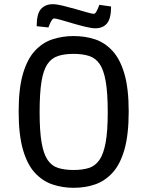

<svg xmlns="http://www.w3.org/2000/svg" viewBox="-20 -882 703 916"><path d="M331 14Q278 14 230.5 -2Q183 -18 146.5 -57.5Q110 -97 89.5 -168Q69 -239 69 -350Q69 -460 89.5 -530Q110 -600 146.5 -639.5Q183 -679 230.5 -694.5Q278 -710 331 -710Q386 -710 433 -694.5Q480 -679 516.5 -639.5Q553 -600 573.5 -530Q594 -460 594 -350Q594 -239 573.5 -168Q553 -97 516.5 -57.5Q480 -18 433 -2Q386 14 331 14ZM331 -71Q373 -71 403.5 -80.5Q434 -90 454 -118.5Q474 -147 484 -201.5Q494 -256 494 -347Q494 -438 484.5 -493Q475 -548 455.5 -576.5Q436 -605 405 -615Q374 -625 331 -625Q288 -625 257 -615Q226 -605 206.5 -576.5Q187 -548 178 -493Q169 -438 169 -347Q169 -256 178.5 -201.5Q188 -147 207.5 -118.5Q227 -90 258 -80.5Q289 -71 331 -71ZM435 -747Q418 -747 388.5 -754Q359 -761 327 -770.5Q295 -780 270.5 -787Q246 -794 238 -794Q232 -794 225.5 -783Q219 -772 215 -761.5Q211 -751 211 -751L155 -757Q155 -816 175.5 -839Q196 -862 232 -862Q250 -862 279 -855Q308 -848 339.5 -839Q371 -830 395.5 -823Q420 -816 427 -816Q434 -816 440 -827Q446 -838 450 -848.5Q454 -859 454 -859L510 -851Q510 -794 490.5 -770.5Q471 -747 435 -747Z"/></svg>

Font: Ruda Medium
Style: Regular
Weight: 500
Version: Version 2.001